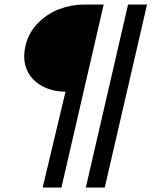

<svg xmlns="http://www.w3.org/2000/svg" viewBox="-20 -710 676 850"><path d="M168.9 120.1 270 -304.2Q227.1 -304.2 189.9 -318.1Q152.8 -332 127.2 -358.2Q101.6 -384.3 91.8 -422.1Q82 -460 92.8 -507.8Q106 -564 146.7 -606.2Q187.5 -648.4 241.2 -669.2Q294.9 -689.9 353 -689.9H439L252 120.1ZM359.9 120.1 546.9 -689.9H630.9L443.8 120.1Z"/></svg>

Font: HK Grotesk Legacy
Style: Bold Italic
Weight: 700
Italic angle: -13°
Designer: Alfredo Marco Pradil
Foundry: Hanken Design Co.
Version: Version 2.022;PS 002.022;hotconv 1.0.88;makeotf.lib2.5.64775